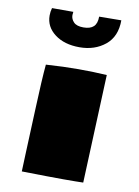

<svg xmlns="http://www.w3.org/2000/svg" viewBox="-85 -812 632 871"><g transform="rotate(10 230.5 -377.0)"><path d="M181.2 -755.4 179.7 -740.2Q179.7 -722.2 193.4 -708Q207 -693.8 238.3 -693.8Q269.5 -693.8 284.9 -708.3Q300.3 -722.7 300.3 -754.4L402.3 -755.4Q402.3 -680.2 354.2 -641.1Q306.2 -602.1 236.1 -602.1Q166 -602.1 122.1 -635.5Q78.1 -668.9 78.1 -720.7Q78.1 -737.8 83 -755.4ZM100.1 -498Q180.2 -503.4 249.8 -503.4Q319.3 -503.4 380.4 -499.5L359.9 -0.5Q332.5 0.5 269 0.5Q205.6 0.5 76.7 -2Q76.7 -12.7 79.8 -83.3Q83 -153.8 88.4 -292.2Q93.8 -430.7 100.1 -498Z"/></g></svg>

Font: Seymour One
Style: Book
Weight: 400
Designer: vernon adams
Foundry: vernon adams
Version: Version 1.000; ttfautohint (v0.93) -l 8 -r 50 -G 200 -x 0 -w